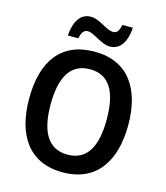

<svg xmlns="http://www.w3.org/2000/svg" viewBox="-133 -1020 975 1130"><g transform="rotate(15 355.0 -454.5)"><path d="M177 -776H241C248 -815 263 -831 284 -831C324 -831 378 -777 432 -777C490 -777 529 -826 535 -919H471C463 -881 451 -865 429 -865C386 -865 335 -918 281 -918C215 -918 183 -860 177 -776ZM657 -358C657 -579 560 -725 356 -725C151 -725 53 -587 53 -359C53 -139 148 10 355 10C560 10 657 -138 657 -358ZM184 -358C184 -524 237 -618 356 -618C474 -618 526 -525 526 -358C526 -191 474 -98 355 -98C238 -98 184 -192 184 -358Z"/></g></svg>

Font: Noto Sans Myanmar UI SemiCondensed SemiBold
Style: Regular
Weight: 600
Width: 4
Designer: Monotype Design Team
Foundry: Monotype Imaging Inc.
Version: Version 2.103